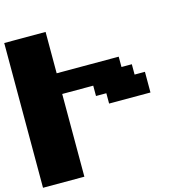

<svg xmlns="http://www.w3.org/2000/svg" viewBox="-123 -998 1121 1121"><g transform="rotate(-15 437.5 -437.5)"><path d="M0 0H250V-500H437.5V-437.5H500V-375H750V-500H687.5V-562.5H625V-625H250V-875H0Z"/></g></svg>

Font: Faithful 32x
Style: Bold
Weight: 400
Foundry: Faithful Resource Pack
Version: Version 1.0; January 27, 2023